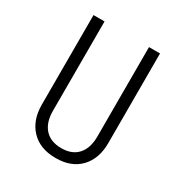

<svg xmlns="http://www.w3.org/2000/svg" viewBox="-172 -858 944 995"><g transform="rotate(30 300.0 -360.0)"><path d="M301 10Q207 10 154 -45.5Q101 -101 101 -194V-730H167V-194Q167 -126 201.5 -87.5Q236 -49 301 -49Q365 -49 399 -87.5Q433 -126 433 -194V-730H499V-194Q499 -100 446.5 -45Q394 10 301 10Z"/></g></svg>

Font: Tiny ExtraLight
Style: Regular
Weight: 200
Monospace: yes
Designer: Philipp Nurullin, Konstantin Bulenkov
Foundry: JetBrains
Version: Version 2.251; ttfautohint (v1.8.4.7-5d5b)